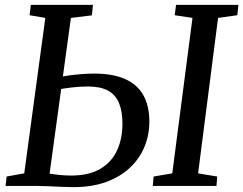

<svg xmlns="http://www.w3.org/2000/svg" viewBox="-20 -763 998 788"><path d="M282 5Q260.5 5 232.2 3.8Q204 2.5 176.2 1.2Q148.5 0 127.5 0H3L7 -38.5L79.5 -51.5L166 -689.5L101.5 -700.5L106.5 -743H361.5L357 -700L271 -689.5L183.5 -50.5Q203 -47 226.5 -44.8Q250 -42.5 271 -42.5Q346 -42.5 392.5 -70.5Q439 -98.5 460.8 -146.5Q482.5 -194.5 482.5 -255.5Q482.5 -306.5 468.2 -340.5Q454 -374.5 423 -391.2Q392 -408 341 -408Q307 -408 274 -404Q241 -400 219.5 -396L225 -446Q242 -450.5 266.2 -453.8Q290.5 -457 316.5 -459Q342.5 -461 366 -461Q443.5 -461 493.8 -438.5Q544 -416 568.5 -372Q593 -328 593 -263.5Q593 -209 572.8 -160.2Q552.5 -111.5 512.8 -74.2Q473 -37 415.2 -16Q357.5 5 282 5ZM607 0 610.5 -38.5 687 -51.5 770 -689.5 697 -700.5 702.5 -743H958.5L954 -700.5L875 -689.5L793 -51.5L871.5 -38.5L868.5 0Z"/></svg>

Font: Merriweather 24pt
Style: Italic
Weight: 400
Italic angle: -7.8°
Designer: Eben Sorkin
Foundry: Eben Sorkin
Version: Version 2.101